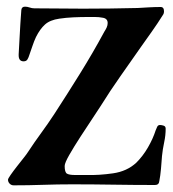

<svg xmlns="http://www.w3.org/2000/svg" viewBox="-20 -557 520 576"><path d="M477 -171Q477 -151 472.5 -130Q468 -109 466 -89Q465 -73 463 -51Q461 -29 458 -14Q457 -2 445 -2Q383 -2 320.5 -3Q258 -4 196 -4Q153 -4 109 -2.5Q65 -1 21 -1Q14 -1 9 -6Q4 -11 4 -18Q4 -21 12 -32.5Q20 -44 31 -58Q42 -72 51.5 -84Q61 -96 64 -101Q83 -130 103.5 -158Q124 -186 143 -215Q182 -275 220.5 -337Q259 -399 293 -462Q297 -468 300 -474.5Q303 -481 303 -488Q303 -502 287 -504Q277 -506 265 -506Q253 -506 242 -506Q222 -506 200 -505Q178 -504 158 -501Q130 -497 115 -483.5Q100 -470 88 -446Q82 -433 77.5 -419.5Q73 -406 68 -392Q66 -385 62.5 -379Q59 -373 51 -373Q36 -373 36 -391V-394Q37 -417 38.5 -439.5Q40 -462 41 -484Q42 -495 42.5 -506Q43 -517 44 -527Q45 -537 55 -537Q62 -537 69 -534.5Q76 -532 83 -532Q119 -532 156.5 -531.5Q194 -531 229 -531Q270 -531 311 -531.5Q352 -532 393 -533Q410 -534 427.5 -535Q445 -536 462 -536Q472 -536 472 -523Q472 -516 468 -511Q453 -487 436 -463Q419 -439 402 -415Q372 -372 341 -328Q310 -284 282 -239Q275 -228 258 -202.5Q241 -177 221.5 -147Q202 -117 188 -92.5Q174 -68 174 -59Q174 -40 181 -36Q188 -32 205 -32H241Q277 -31 319 -37Q361 -43 389 -69Q409 -89 424 -115Q439 -141 447 -166Q449 -171 451.5 -176.5Q454 -182 460 -182Q465 -182 471 -180Q477 -178 477 -171Z"/></svg>

Font: Kaisei Opti
Style: Bold
Weight: 700
Designer: Font-Kai, 金井和夫
Foundry: KAZUO KANAI
Version: Version 5.003